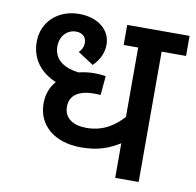

<svg xmlns="http://www.w3.org/2000/svg" viewBox="-73 -707 797 782"><g transform="rotate(10 325.5 -316.0)"><path d="M651 -539V-622H393V-539H453V-252C419 -214 372 -180 302 -180C248 -180 209 -203 209 -252C209 -298 245 -323 308 -323C316 -323 328 -323 336 -322L343 -401C333 -403 312 -405 296 -405C274 -405 252 -402 231 -397C180 -403 128 -426 128 -487C128 -530 157 -559 193 -559C223 -559 236 -540 236 -519C236 -505 230 -491 218 -479L283 -437C311 -465 324 -495 324 -528C324 -589 271 -632 193 -632C106 -632 42 -573 42 -491C42 -417 85 -368 147 -342C123 -315 113 -282 113 -248C113 -158 184 -98 293 -98C368 -98 410 -117 453 -143V0H550V-539Z"/></g></svg>

Font: Noto Sans Devanagari UI Medium
Style: Regular
Weight: 500
Designer: Jelle Bosma - Monotype Design Team
Foundry: Monotype Imaging Inc.
Version: Version 2.004